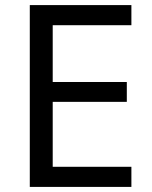

<svg xmlns="http://www.w3.org/2000/svg" viewBox="-20 -734 596 754"><path d="M496 0H97V-714H496V-635H187V-412H478V-334H187V-79H496Z"/></svg>

Font: Noto Sans Tagbanwa
Style: Regular
Weight: 400
Designer: Monotype Design Team
Foundry: Monotype Imaging Inc.
Version: Version 2.001; ttfautohint (v1.8.4.7-5d5b)